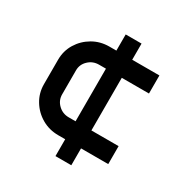

<svg xmlns="http://www.w3.org/2000/svg" viewBox="-161 -822 910 949"><g transform="rotate(30 293.5 -347.0)"><path d="M58.6 -418.9Q58.6 -469.7 84 -511.2Q109.4 -552.7 151.9 -577.4Q194.3 -602.1 246.1 -602.1H285.6V-694.3H376V-602.1H531.2V-499H376V-198.7H531.2V-96.2H376V0H285.6V-96.2H246.1Q194.3 -96.2 151.9 -120.8Q109.4 -145.5 84 -187.3Q58.6 -229 58.6 -279.3ZM161.6 -280.8Q161.6 -246.6 186.5 -222.7Q211.4 -198.7 246.1 -198.7H285.6V-499H246.1Q211.4 -499 186.5 -475.3Q161.6 -451.7 161.6 -418Z"/></g></svg>

Font: Anta
Style: Regular
Weight: 400
Designer: Sergej Lebedev
Foundry: Sergej Lebedev
Version: Version 1.000; ttfautohint (v1.8.4.7-5d5b)